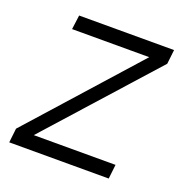

<svg xmlns="http://www.w3.org/2000/svg" viewBox="-98 -585 634 671"><g transform="rotate(20 219.0 -250.0)"><path d="M79 -53H383L377 0H7L13 -53L365 -447H78L85 -500H438L432 -447Z"/></g></svg>

Font: Haskoy Light
Style: Italic
Weight: 300
Designer: Ertekin Erdin
Foundry: Ertekin Erdin
Version: Version 2.000; ttfautohint (v1.8.4.7-5d5b)